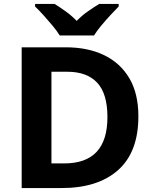

<svg xmlns="http://www.w3.org/2000/svg" viewBox="-20 -954 780 974"><path d="M682 -364Q682 -183 579.5 -91.5Q477 0 292 0H90V-714H314Q426 -714 508.5 -674Q591 -634 636.5 -556.5Q682 -479 682 -364ZM525 -360Q525 -479 473 -534.5Q421 -590 322 -590H241V-125H306Q525 -125 525 -360ZM283 -774Q269 -797 246.5 -824Q224 -851 200.5 -877Q177 -903 158 -921V-934H257Q283 -918 313 -896.5Q343 -875 369 -848Q395 -875 426 -896.5Q457 -918 483 -934H582V-921Q564 -903 540 -877Q516 -851 493.5 -824Q471 -797 457 -774Z"/></svg>

Font: Noto Sans Gunjala Gondi
Style: Regular
Weight: 400
Designer: Ek Type
Foundry: Ek Type
Version: Version 1.004